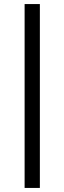

<svg xmlns="http://www.w3.org/2000/svg" viewBox="-20 -763 317 944"><path d="M101 161V-743H176V161Z"/></svg>

Font: Saira
Style: Regular
Weight: 400
Designer: Hector Gatti with collaboration of the Omnibus-Type team
Foundry: Omnibus-Type
Version: Version 1.100; ttfautohint (v1.8.3)